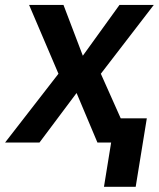

<svg xmlns="http://www.w3.org/2000/svg" viewBox="-35 -565 629 761"><path d="M216.6 -545.5H80.3L196.7 -272.7L-14.9 0H121.4L268.5 -196.4L351.2 0H405.5L377.1 175.4H502.8L546.9 -95.9H443.5L364.7 -272.7L574.6 -545.5H438.6L293.3 -344.1Z"/></svg>

Font: Margiela Sans Semi Bold
Style: Italic
Weight: 600
Italic angle: -9.39999°
Designer: Stefan Endress, Andreas Faust
Version: Version 1.100;FEAKit 1.0